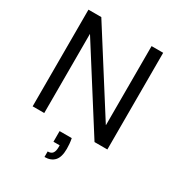

<svg xmlns="http://www.w3.org/2000/svg" viewBox="-217 -833 1108 1204"><g transform="rotate(30 337.5 -231.0)"><path d="M67 0V-700H160L523 -128H524V-700H608V0H515L152 -572H151V0ZM290 238V198Q315 198 325.5 183.5Q336 169 336 141V127H291V50H379Q383 70 384.5 89Q386 108 386 124Q386 184 361 211Q336 238 290 238Z"/></g></svg>

Font: DM Sans 28pt
Style: Regular
Weight: 400
Version: Version 4.004;gftools[0.9.30]